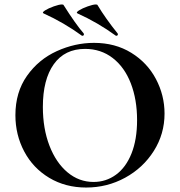

<svg xmlns="http://www.w3.org/2000/svg" viewBox="-20 -828 806 860"><path d="M49 -312Q49 -415 101 -488.5Q153 -562 234.5 -599Q316 -636 401 -636Q496 -636 568 -591.5Q640 -547 678.5 -474Q717 -401 717 -319Q717 -228 669 -152Q621 -76 540.5 -32Q460 12 366 12Q273 12 200.5 -31.5Q128 -75 88.5 -149.5Q49 -224 49 -312ZM594 -290Q594 -382 566 -454.5Q538 -527 485 -568Q432 -609 361 -609Q270 -609 221 -540.5Q172 -472 172 -349Q172 -252 201.5 -175.5Q231 -99 282.5 -56Q334 -13 399 -13Q455 -13 499.5 -45.5Q544 -78 569 -140.5Q594 -203 594 -290ZM327 -768Q319 -772 334 -781.5Q349 -791 373 -799.5Q397 -808 409 -808Q416 -808 417 -805Q453 -745 507 -678Q508 -677 508 -674Q508 -671 505.5 -669Q503 -667 499 -668Q418 -727 327 -768ZM175 -768Q167 -772 182 -781.5Q197 -791 221 -799.5Q245 -808 257 -808Q264 -808 265 -805Q318 -721 355 -678Q356 -677 356 -675Q356 -671 353.5 -669Q351 -667 347 -668Q266 -727 175 -768Z"/></svg>

Font: Cormorant Garamond
Style: Bold
Weight: 700
Designer: Christian Thalmann (Catharsis Fonts)
Foundry: Catharsis Fonts
Version: Version 4.000